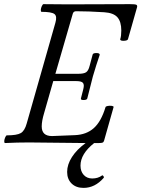

<svg xmlns="http://www.w3.org/2000/svg" viewBox="-22 -687 681 926"><path d="M2 2.9Q-2 1.5 -1.5 -6.8Q-1 -15.1 3.2 -24.7Q7.3 -34.2 11.2 -34.2Q59.6 -34.2 78.4 -45.2Q97.2 -56.2 106.9 -91.8L245.1 -577.1Q254.4 -608.9 240.5 -619.4Q226.6 -629.9 178.2 -629.9Q174.3 -631.3 174.8 -639.6Q175.3 -647.9 179.7 -657.5Q184.1 -667 188 -667Q227.1 -666 306.2 -666Q357.4 -666 457.5 -666.5Q557.6 -667 605 -667Q628.4 -667 634.8 -664.3Q641.1 -661.6 639.2 -652.8L595.2 -498Q592.8 -490.7 574.7 -490.2Q557.6 -489.7 557.6 -497.6Q557.6 -498 558.1 -499Q563 -513.2 563 -540Q563 -582.5 544.2 -603.8Q525.4 -625 481 -627.9Q403.3 -632.8 345.2 -632.8Q332.5 -632.8 329.1 -621.1L245.1 -331.1H356Q381.8 -331.1 393.1 -338.4Q404.3 -345.7 410.2 -369.1L424.8 -423.8Q426.8 -431.2 442.9 -431.2Q459 -431.2 459 -422.9Q441.4 -371.6 425.8 -317.9Q399.9 -216.3 398.9 -211.9Q396.5 -204.6 380.9 -204.6Q367.7 -204.6 368.2 -210.9Q368.2 -211.4 368.2 -211.9L379.9 -257.8Q385.3 -278.8 377.9 -287.4Q370.6 -295.9 346.2 -295.9H234.9L190.9 -142.1Q179.2 -103.5 179.2 -77.1Q179.2 -30.8 229 -30.8L339.8 -35.2Q395 -37.6 430.4 -69.1Q465.8 -100.6 486.8 -169.9Q487.8 -174.3 497.6 -176Q507.3 -177.7 516.6 -176.5Q525.9 -175.3 525.9 -170.9L480 -8.8Q478 -1.5 472.9 0.7Q467.8 2.9 455.1 2.9H432.1Q366.2 55.2 366.2 111.8Q366.2 139.6 381.8 156.7Q397.5 173.8 422.9 173.8Q450.7 173.8 470.2 159.2Q473.6 157.2 477.1 162.6Q480.5 168 478 170.9Q436 219.2 380.9 219.2Q344.7 219.2 323.2 198Q301.8 176.8 301.8 142.1Q301.8 106.4 325.2 70.1Q348.6 33.7 391.1 2.9Q130.4 0 118.2 0Q60.5 0 2 2.9Z"/></svg>

Font: Junicode SmCond
Style: Italic
Weight: 400
Width: 4
Italic angle: -11°
Designer: Peter S. Baker
Version: Version 2.206